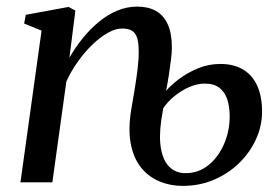

<svg xmlns="http://www.w3.org/2000/svg" viewBox="-20 -566 865 596"><path d="M195.5 -387Q214 -419 237 -447.5Q260 -476 287 -498.2Q314 -520.5 344 -533Q374 -545.5 406 -545.5Q440 -545.5 463.8 -532.2Q487.5 -519 500.5 -491Q513.5 -463 513.5 -418.5Q513.5 -403.5 510.8 -380.5Q508 -357.5 504 -332Q500 -306.5 495.5 -284Q509 -300 534.2 -319.5Q559.5 -339 593 -353.2Q626.5 -367.5 664 -367.5Q705.5 -367.5 734.5 -350.2Q763.5 -333 778.5 -299.8Q793.5 -266.5 793.5 -219.5Q793.5 -175 774.5 -133.5Q755.5 -92 722 -59.5Q688.5 -27 644 -8Q599.5 11 548 11Q507 11 473 -3.8Q439 -18.5 416.2 -48Q393.5 -77.5 385.5 -122.2Q377.5 -167 387.5 -226.5Q392.5 -256 398 -288.8Q403.5 -321.5 407.2 -352.8Q411 -384 410.5 -407.5Q410.5 -433.5 405.5 -448.8Q400.5 -464 389.5 -470.8Q378.5 -477.5 359 -477.5Q338.5 -477.5 314.5 -464Q290.5 -450.5 266.5 -427.2Q242.5 -404 221.5 -374.5Q200.5 -345 186 -313L142.5 0H43.5L109 -471L55 -493L60 -520L193 -544.5L214 -533ZM480.5 -193Q473 -138.5 480.2 -101.8Q487.5 -65 507 -46.8Q526.5 -28.5 556 -28.5Q596.5 -28.5 627.2 -53.5Q658 -78.5 675.5 -119Q693 -159.5 693 -205Q693 -233.5 685.8 -256.5Q678.5 -279.5 661.5 -293Q644.5 -306.5 615.5 -306.5Q592 -306.5 567.5 -295.8Q543 -285 521.8 -267.8Q500.5 -250.5 487 -230.5Z"/></svg>

Font: Merriweather 72pt
Style: Italic
Weight: 400
Italic angle: -7.8°
Version: Version 2.101